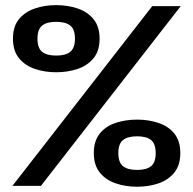

<svg xmlns="http://www.w3.org/2000/svg" viewBox="-20 -724 750 748"><path d="M199 -442.5Q154 -442.5 115.8 -455.5Q77.5 -468.5 54 -497.2Q30.5 -526 30.5 -573.5Q30.5 -621 54 -649.5Q77.5 -678 115.8 -691Q154 -704 199 -704Q244 -704 282.5 -691Q321 -678 344.5 -649.2Q368 -620.5 368 -573.5Q368 -526 344.5 -497.2Q321 -468.5 282.5 -455.5Q244 -442.5 199 -442.5ZM684 -700 139.5 0H28.5L573 -700ZM199 -507.5Q236 -507.5 254 -522.5Q272 -537.5 272 -573.5Q272 -609.5 254 -624.2Q236 -639 199 -639Q162 -639 144 -624.2Q126 -609.5 126 -573.5Q126 -537 144 -522.2Q162 -507.5 199 -507.5ZM514 3.5Q469 3.5 430.5 -9.8Q392 -23 368.8 -51.8Q345.5 -80.5 345.5 -127.5Q345.5 -175 368.8 -203.8Q392 -232.5 430.5 -245.2Q469 -258 514 -258Q559 -258 597.2 -245.2Q635.5 -232.5 659 -203.8Q682.5 -175 682.5 -127.5Q682.5 -80.5 659 -51.5Q635.5 -22.5 597.2 -9.5Q559 3.5 514 3.5ZM514 -62Q551 -62 568.8 -76.8Q586.5 -91.5 586.5 -127.5Q586.5 -164 568.5 -178.5Q550.5 -193 514 -193Q477 -193 459 -178.2Q441 -163.5 441 -127.5Q441 -91.5 459 -76.8Q477 -62 514 -62Z"/></svg>

Font: League Mono SemiBold
Style: Regular
Weight: 600
Width: 6
Designer: Tyler Finck
Foundry: The League of Moveable Type / Tyler Finck
Version: Version 2.300;RELEASE